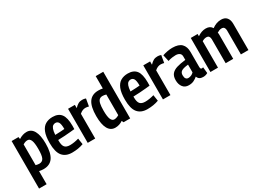

<svg xmlns="http://www.w3.org/2000/svg" viewBox="-28 -1586 3585 2641"><g transform="rotate(-30 1764.0 -265.0)"><path d="M41 210V-545H150L155 -511Q216 -551 280 -551Q353 -551 391.5 -482Q430 -413 430 -282Q430 -133 381 -61.5Q332 10 230 10Q198 10 161 2V210ZM216 -84Q264 -84 284.5 -123.5Q305 -163 305 -267Q305 -363 287.5 -404.5Q270 -446 235 -446Q216 -446 199 -440.5Q182 -435 161 -422V-93Q193 -84 216 -84Z M685 10Q584 10 532 -53Q480 -116 480 -258Q480 -368 506 -432Q532 -496 580 -523.5Q628 -551 692 -551Q784 -551 827.5 -494.5Q871 -438 871 -309Q871 -301 870.5 -284Q870 -267 870 -256Q843 -253 800 -249Q757 -245 706 -241.5Q655 -238 603 -237Q603 -233 603 -229.5Q603 -226 603 -222Q603 -152 628 -123Q653 -94 710 -94Q743 -94 779 -100Q815 -106 850 -116L865 -20Q785 10 685 10ZM603 -318Q650 -319 692.5 -321.5Q735 -324 752 -326Q752 -402 735.5 -431Q719 -460 685 -460Q665 -460 647.5 -448.5Q630 -437 618.5 -406.5Q607 -376 603 -318Z M1043 -541V-489Q1074 -522 1101 -536.5Q1128 -551 1163 -551Q1177 -551 1191 -549Q1205 -547 1220 -541L1200 -425Q1186 -429 1172 -431Q1158 -433 1147 -433Q1124 -433 1101.5 -424Q1079 -415 1054 -393V0H935V-541Z M1503 1 1491 -28Q1435 10 1371 10Q1297 10 1258.5 -58.5Q1220 -127 1220 -260Q1220 -409 1269 -480Q1318 -551 1420 -551Q1455 -551 1489 -544V-740H1609V1ZM1489 -120V-448Q1472 -453 1459 -455Q1446 -457 1433 -457Q1402 -457 1382.5 -440.5Q1363 -424 1354 -384Q1345 -344 1345 -274Q1345 -179 1363 -137.5Q1381 -96 1415 -96Q1449 -96 1489 -120Z M1880 10Q1779 10 1727 -53Q1675 -116 1675 -258Q1675 -368 1701 -432Q1727 -496 1775 -523.5Q1823 -551 1887 -551Q1979 -551 2022.5 -494.5Q2066 -438 2066 -309Q2066 -301 2065.5 -284Q2065 -267 2065 -256Q2038 -253 1995 -249Q1952 -245 1901 -241.5Q1850 -238 1798 -237Q1798 -233 1798 -229.5Q1798 -226 1798 -222Q1798 -152 1823 -123Q1848 -94 1905 -94Q1938 -94 1974 -100Q2010 -106 2045 -116L2060 -20Q1980 10 1880 10ZM1798 -318Q1845 -319 1887.5 -321.5Q1930 -324 1947 -326Q1947 -402 1930.5 -431Q1914 -460 1880 -460Q1860 -460 1842.5 -448.5Q1825 -437 1813.5 -406.5Q1802 -376 1798 -318Z M2238 -541V-489Q2269 -522 2296 -536.5Q2323 -551 2358 -551Q2372 -551 2386 -549Q2400 -547 2415 -541L2395 -425Q2381 -429 2367 -431Q2353 -433 2342 -433Q2319 -433 2296.5 -424Q2274 -415 2249 -393V0H2130V-541Z M2413 -140Q2413 -203 2442 -238Q2471 -273 2527.5 -290.5Q2584 -308 2668 -317V-373Q2668 -406 2645 -423Q2622 -440 2583 -440Q2561 -440 2530 -436Q2499 -432 2461 -420L2438 -523Q2475 -536 2517 -543.5Q2559 -551 2594 -551Q2695 -551 2740 -505.5Q2785 -460 2785 -375V-142Q2785 -118 2791 -110Q2797 -102 2807 -102Q2812 -102 2817.5 -103Q2823 -104 2829 -107L2839 -10Q2824 -1 2806 4.5Q2788 10 2764 10Q2697 10 2678 -46Q2649 -21 2616.5 -5.5Q2584 10 2538 10Q2478 10 2445.5 -32Q2413 -74 2413 -140ZM2530 -150Q2530 -114 2544 -97Q2558 -80 2582 -80Q2605 -80 2628.5 -90.5Q2652 -101 2668 -119V-242Q2627 -238 2595.5 -229.5Q2564 -221 2547 -203Q2530 -185 2530 -150Z M2884 0V-541H2993V-505Q3058 -551 3126 -551Q3162 -551 3186 -538Q3210 -525 3224 -500Q3258 -525 3293.5 -538Q3329 -551 3369 -551Q3428 -551 3458 -515Q3488 -479 3488 -417V0H3368V-381Q3368 -408 3356 -425.5Q3344 -443 3315 -443Q3295 -443 3276.5 -435.5Q3258 -428 3242 -418Q3246 -405 3246 -387V0H3126V-380Q3126 -407 3114 -424.5Q3102 -442 3073 -442Q3055 -442 3037.5 -436Q3020 -430 3004 -420V0Z"/></g></svg>

Font: Georama Semi Condensed SemiBold
Style: Regular
Weight: 600
Width: 4
Designer: Jean-Baptiste Levee
Foundry: Production Type
Version: Version 1.000